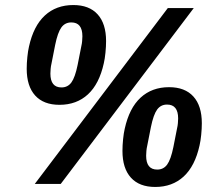

<svg xmlns="http://www.w3.org/2000/svg" viewBox="-20 -730 873 762"><path d="M118 0 646 -698H749L221 0ZM224 -383Q249 -383 263.5 -403Q278 -423 288 -472L303 -548Q305 -556 306 -567Q307 -578 307 -586Q307 -641 263 -641Q238 -641 223.5 -621Q209 -601 199 -552L184 -476Q182 -468 181 -457Q180 -446 180 -438Q180 -383 224 -383ZM216 -314Q153 -314 119.5 -351Q86 -388 86 -457Q86 -479 88.5 -503.5Q91 -528 95 -545Q113 -627 158 -668.5Q203 -710 271 -710Q334 -710 367.5 -673Q401 -636 401 -567Q401 -545 398.5 -520.5Q396 -496 392 -479Q374 -397 329 -355.5Q284 -314 216 -314ZM604 -57Q629 -57 643.5 -77Q658 -97 668 -146L683 -222Q685 -230 686 -241Q687 -252 687 -260Q687 -315 643 -315Q618 -315 603.5 -295Q589 -275 579 -226L564 -150Q562 -142 561 -131Q560 -120 560 -112Q560 -57 604 -57ZM596 12Q533 12 499.5 -25Q466 -62 466 -131Q466 -153 468.5 -177.5Q471 -202 475 -219Q493 -301 538 -342.5Q583 -384 651 -384Q714 -384 747.5 -347Q781 -310 781 -241Q781 -219 778.5 -194.5Q776 -170 772 -153Q754 -71 709 -29.5Q664 12 596 12Z"/></svg>

Font: IBM Plex Sans Condensed SemiBold
Style: Italic
Weight: 600
Width: 3
Italic angle: -11°
Designer: Mike Abbink, Paul van der Laan, Pieter van Rosmalen
Foundry: Bold Monday
Version: Version 1.3